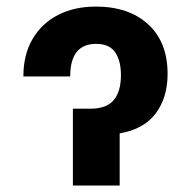

<svg xmlns="http://www.w3.org/2000/svg" viewBox="-20 -573 590 593"><path d="M52.2 -336.9Q52.2 -403.8 80.3 -452.1Q108.4 -500.5 158.9 -526.6Q209.5 -552.7 275.9 -552.7Q377.9 -552.7 437.7 -497.8Q497.6 -442.9 497.6 -344.7Q497.6 -271.5 460.9 -222.7Q424.3 -173.8 349.6 -161.1V0H205.1V-237.3H259.3Q309.1 -237.3 331.3 -263.9Q353.5 -290.5 353.5 -340.8Q353.5 -385.3 335.7 -411.4Q317.9 -437.5 276.9 -437.5Q196.8 -437.5 196.8 -336.9Z"/></svg>

Font: Inter Display
Style: Bold
Weight: 700
Designer: Rasmus Andersson
Foundry: rsms
Version: Version 4.001;git-9221beed3